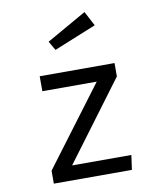

<svg xmlns="http://www.w3.org/2000/svg" viewBox="-88 -866 776 935"><g transform="rotate(-10 300.0 -398.5)"><path d="M394 -797 197 -685 223 -640 432 -725ZM205 -72 495 -461V-527H125V-453H394L102 -64V0H488L498 -72Z"/></g></svg>

Font: FiraMono Nerd Font
Style: Regular
Weight: 400
Designer: Carrois Corporate & Edenspiekermann AG
Foundry: Carrois Corporate GbR & Edenspiekermann AG
Version: Version 003.206;Nerd Fonts 3.3.0